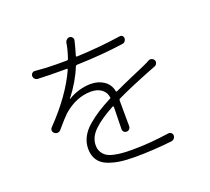

<svg xmlns="http://www.w3.org/2000/svg" viewBox="-135 -955 1269 1158"><g transform="rotate(-20 500.0 -376.0)"><path d="M573.2 -156.2Q573.2 -145.5 565.9 -137.7Q558.6 -129.9 547.9 -129.9Q537.1 -129.9 529.8 -137.7Q522.5 -145.5 523.4 -156.2Q525.4 -230.5 526.4 -296.9Q526.4 -298.8 523.9 -300.3Q521.5 -301.8 519.5 -300.8Q435.5 -255.9 389.6 -211.9Q343.8 -168 343.8 -116.2Q343.8 -89.8 355 -71.3Q366.2 -52.7 383.3 -42Q400.4 -31.2 428.2 -25.4Q456.1 -19.5 481.9 -17.6Q507.8 -15.6 543.9 -15.6Q654.3 -15.6 781.2 -34.2Q791 -35.2 798.8 -28.3Q806.6 -21.5 806.6 -11.7Q806.6 0 798.8 8.3Q791 16.6 779.3 17.6Q659.2 31.2 541 31.2Q486.3 31.2 444.8 24.9Q403.3 18.6 367.7 3.9Q332 -10.7 313 -40Q293.9 -69.3 293.9 -111.3Q293.9 -150.4 312 -185.5Q330.1 -220.7 365.7 -251Q401.4 -281.2 437 -303.7Q472.7 -326.2 523.4 -352.5Q524.4 -352.5 524.4 -352.5L525.4 -353.5Q522.5 -389.6 495.6 -410.2Q468.8 -430.7 426.8 -430.7Q332 -430.7 247.1 -356.4Q223.6 -334 174.8 -276.4Q168 -267.6 155.8 -266.1Q143.6 -264.6 134.8 -272.5Q125 -279.3 125 -292Q125 -301.8 131.8 -308.6Q277.3 -459 341.8 -603.5Q342.8 -605.5 341.3 -607.4Q339.8 -609.4 337.9 -609.4Q320.3 -609.4 287.1 -609.4Q230.5 -609.4 153.3 -612.3Q141.6 -613.3 134.3 -621.1Q127 -628.9 127 -639.6Q127 -650.4 134.8 -657.2Q142.6 -664.1 152.3 -663.1Q222.7 -656.2 290 -656.2Q333 -656.2 355.5 -656.2Q363.3 -657.2 365.2 -664.1Q382.8 -714.8 389.6 -758.8Q391.6 -769.5 400.4 -776.4Q407.2 -783.2 417 -783.2Q418 -783.2 419.9 -783.2Q429.7 -782.2 436 -773.9Q442.4 -765.6 440.4 -754.9Q428.7 -705.1 416 -665Q415 -662.1 417 -660.2Q418.9 -658.2 421.9 -658.2Q575.2 -665 704.1 -684.6Q713.9 -686.5 721.2 -680.2Q728.5 -673.8 728.5 -664.1Q728.5 -653.3 721.7 -645Q714.8 -636.7 704.1 -635.7Q569.3 -616.2 404.3 -611.3Q397.5 -611.3 394.5 -604.5Q358.4 -515.6 293.9 -433.6Q293 -432.6 293.5 -432.1Q293.9 -431.6 294.9 -431.6Q326.2 -452.1 365.7 -463.4Q405.3 -474.6 440.4 -474.6Q489.3 -474.6 524.9 -450.7Q560.5 -426.8 569.3 -382.8Q571.3 -376 577.1 -378.9Q620.1 -399.4 690.4 -429.7Q760.7 -460 780.3 -468.8Q801.8 -478.5 819.3 -488.3Q829.1 -493.2 839.8 -489.3Q850.6 -485.4 855.5 -475.6Q857.4 -470.7 857.4 -465.8Q857.4 -460 854.5 -455.1Q850.6 -445.3 839.8 -441.4Q828.1 -437.5 796.9 -424.8Q661.1 -371.1 578.1 -331.1Q572.3 -328.1 572.3 -320.3Q572.3 -244.1 573.2 -156.2Z"/></g></svg>

Font: Gen Jyuu Gothic Light
Style: Regular
Weight: 200
Designer: [Source Han Sans]
Ryoko NISHIZUKA  (kana & ideographs); Paul D. Hunt (Latin, Greek & Cyrillic); Wenlong ZHANG  (bopomofo
Version: Version 1.002.20150607